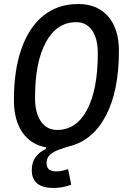

<svg xmlns="http://www.w3.org/2000/svg" viewBox="-20 -723 626 950"><path d="M244.6 207Q137.2 207 137.2 118.2Q137.2 80.1 156.5 54Q175.8 27.8 207 14.2V5.9Q131.8 -7.8 90.3 -68.6Q48.8 -129.4 48.8 -227.5Q48.8 -377 86.7 -483.4Q124.5 -589.8 195.8 -646.5Q267.1 -703.1 367.2 -703.1Q461.9 -703.1 515.1 -641.8Q568.4 -580.6 568.4 -471.2Q568.4 -272.5 503.4 -149.7Q438.5 -26.9 320.8 1.5Q295.4 8.8 270 18.1Q244.6 27.3 227.5 42.7Q210.4 58.1 210.4 84.5Q210.4 125 257.3 125Q287.1 125 316.9 113.3L332.5 190.9Q290 207 244.6 207ZM263.2 -80.1Q357.9 -80.1 410.9 -180.2Q463.9 -280.3 463.9 -459Q463.9 -531.7 435.8 -572.5Q407.7 -613.3 356.9 -613.3Q261.2 -613.3 207.3 -514.6Q153.3 -416 153.3 -239.7Q153.3 -164.6 182.4 -122.3Q211.4 -80.1 263.2 -80.1Z"/></svg>

Font: Cascadia Mono
Style: Italic
Weight: 400
Italic angle: -10°
Monospace: yes
Designer: Aaron Bell
Foundry: Saja Typeworks
Version: Version 2404.023; ttfautohint (v1.8.4)